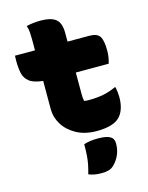

<svg xmlns="http://www.w3.org/2000/svg" viewBox="-140 -795 879 1140"><g transform="rotate(-15 300.0 -224.5)"><path d="M23 -547H146V-615Q146 -636 144.5 -658Q143 -680 136 -699Q156 -704 178.5 -706.5Q201 -709 223 -709Q288 -709 317 -685Q346 -661 346 -600V-547H480Q527 -547 543.5 -522.5Q560 -498 560 -433Q560 -414 556.5 -392.5Q553 -371 548 -357H346V-223Q346 -211 347 -200.5Q348 -190 350 -181Q356 -180 362.5 -179.5Q369 -179 376 -179Q429 -179 467.5 -186.5Q506 -194 545 -212H551Q558 -178 558 -150Q558 -71 519 -30Q478 11 377 11Q305 11 253 -17.5Q201 -46 173.5 -90.5Q146 -135 146 -184V-359Q88 -365 62 -386Q36 -407 29 -439.5Q22 -472 22 -514Q22 -528 22.5 -535Q23 -542 23 -547ZM284 67Q307 60 327 57.5Q347 55 372 55Q422 55 445 68Q468 81 468 111Q468 149 454.5 180Q441 211 418 234Q402 250 383 255Q364 260 338 260Q314 260 294.5 256Q275 252 261 246Q270 214 275 189Q280 164 282 136Q284 108 284 67Z"/></g></svg>

Font: Recursive Mn Csl St Blk
Style: Regular
Weight: 900
Monospace: yes
Version: Version 1.079;hotconv 1.0.112;makeotfexe 2.5.65598; ttfautoh